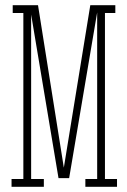

<svg xmlns="http://www.w3.org/2000/svg" viewBox="-20 -720 490 740"><path d="M24.5 0V-30H70V-670H29V-700H126.5L227.5 -64.5H224.5L328 -700H424.5V-670H384.5V-30H431V0H309V-30H354.5V-678H355.5L246.5 -33.5H205.5L99 -670H100V-30H149V0Z"/></svg>

Font: Imbue Thin 10pt Thin
Style: Regular
Weight: 250
Version: Version 1.102